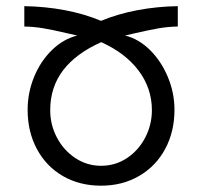

<svg xmlns="http://www.w3.org/2000/svg" viewBox="-20 -576 640 608"><path d="M67.5 -228.5Q67.5 -282.5 88 -332.5Q108.5 -382.5 144.5 -417.5Q180.5 -452.5 224.5 -463.5L189 -471.5Q146.5 -481.5 116.8 -486.5Q87 -491.5 57 -492V-556.5Q123 -555.5 185.2 -543.8Q247.5 -532 300 -510Q353 -532 415.2 -543.8Q477.5 -555.5 543 -556.5V-492Q511.5 -491.5 480.5 -486Q449.5 -480.5 404 -470L376 -463.5Q419 -453 454.8 -417.8Q490.5 -382.5 511.5 -332.2Q532.5 -282 532.5 -228.5Q532.5 -159 503 -104.2Q473.5 -49.5 420.5 -18.8Q367.5 12 300 12Q232 12 179.2 -18.5Q126.5 -49 97 -103.8Q67.5 -158.5 67.5 -228.5ZM461 -227Q461 -296.5 418.8 -352.5Q376.5 -408.5 300.5 -442.5Q220 -406.5 179.5 -353Q139 -299.5 139 -227Q139 -181 160.2 -140.5Q181.5 -100 218.5 -75.5Q255.5 -51 300 -51Q345 -51 381.8 -75.2Q418.5 -99.5 439.8 -140.2Q461 -181 461 -227Z"/></svg>

Font: JuliaMono Black
Style: Regular
Weight: 900
Monospace: yes
Designer: cormullion
Foundry: corm
Version: Version 0.054; ttfautohint (v1.8.4)